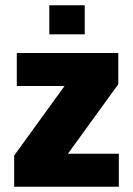

<svg xmlns="http://www.w3.org/2000/svg" viewBox="-20 -712 507 732"><path d="M34 0V-119L226 -384H44V-510H431V-391L239 -126H433V0ZM168 -581V-692H303V-581Z"/></svg>

Font: Saira SemiCondensed ExtraBold
Style: Regular
Weight: 800
Width: 4
Designer: Hector Gatti with collaboration of the Omnibus-Type team
Foundry: Omnibus-Type
Version: Version 1.101